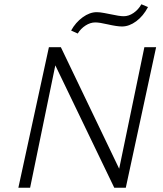

<svg xmlns="http://www.w3.org/2000/svg" viewBox="-20 -879 765 899"><path d="M711 -658 569 0H515L239 -573L121 0H66L209 -658H265L538 -89L656 -658ZM313 -736Q334 -774 367 -798Q400 -822 433 -822Q448 -822 468.5 -818Q489 -814 494 -813Q540 -803 559 -803Q583 -803 605.5 -818.5Q628 -834 642 -859L673 -846Q651 -804 618 -779.5Q585 -755 551 -755Q528 -755 484 -765Q446 -774 426 -774Q403 -774 380.5 -759.5Q358 -745 344 -722Z"/></svg>

Font: Ysabeau Semilight
Style: Italic
Weight: 300
Italic angle: -12°
Designer: Christian Thalmann (Catharsis Fonts)
Version: Version 0.003